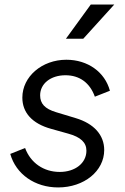

<svg xmlns="http://www.w3.org/2000/svg" viewBox="-20 -810 550 842"><path d="M235 12C349 12 437 -60 437 -152C437 -218 392 -268 312 -292L226 -318C176 -333 156 -356 156 -392C156 -443 202 -480 267 -480C329 -480 374 -447 396 -386L462 -412C440 -494 365 -548 271 -548C164 -548 78 -474 78 -382C78 -316 121 -268 204 -245L279 -224C334 -209 359 -185 359 -149C359 -95 310 -56 242 -56C171 -56 114 -96 90 -161L25 -135C50 -46 133 12 235 12ZM269 -640H345L481 -790H378Z"/></svg>

Font: Mluvka
Style: Italic
Weight: 400
Italic angle: -8°
Designer: Modified by Jiří Krblich, Original typeface by Gumpita Rahayu
Foundry: Gumpita Rahayu & Jiří Krblich
Version: Version 2.000;Glyphs 3.1.1 (3134)